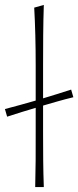

<svg xmlns="http://www.w3.org/2000/svg" viewBox="-31 -760 318 780"><path d="M112 0Q113.5 -56.5 113.8 -108.5Q114 -160.5 114 -221V-322Q61 -306.5 -2 -286L-11 -317Q22 -325.5 51.5 -333.8Q81 -342 109 -350L114 -351.5V-494Q114 -621 108 -729L147 -740Q145 -678.5 144.5 -618.2Q144 -558 144 -494V-360.5Q196 -376 258 -396L267 -365Q234 -357 203.2 -348.2Q172.5 -339.5 147 -332L144 -331V-221Q144 -160.5 144.5 -108.5Q145 -56.5 147 0Z"/></svg>

Font: Commissioner Flair Thin
Style: Regular
Weight: 100
Designer: Kostas Bartsokas
Foundry: Kostas Bartsokas
Version: Version 1.000; ttfautohint (v1.8.3)